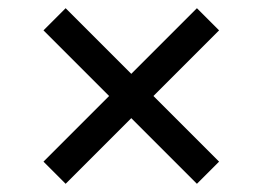

<svg xmlns="http://www.w3.org/2000/svg" viewBox="-20 -584 640 468"><path d="M140 -136 86 -190 246 -350 86 -510 140 -564 300 -404 460 -564 514 -510 354 -350 514 -190 460 -136 300 -296Z"/></svg>

Font: DM Mono
Style: Regular
Weight: 400
Designer: Colophon Foundry
Foundry: Colophon Foundry
Version: Version 1.000; ttfautohint (v1.8.2.53-6de2)